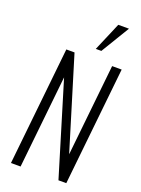

<svg xmlns="http://www.w3.org/2000/svg" viewBox="-193 -1155 907 1237"><g transform="rotate(20 260.0 -536.5)"><path d="M310.5 -877.9 393.6 -1073.2H466.8L348.6 -877.9ZM48.3 0 133.3 -809.6H189.5L381.3 -181.2L447.3 -809.6H512.7L427.7 0H374L181.2 -635.7L114.3 0Z"/></g></svg>

Font: Oswald
Style: Light
Weight: 300
Designer: Vernon Adams
Foundry: Vernon Adams
Version: 3.0; ttfautohint (v0.95.6-bc232) -l 8 -r 50 -G 200 -x 0 -w "